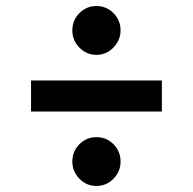

<svg xmlns="http://www.w3.org/2000/svg" viewBox="-20 -677 640 637"><path d="M300 -495Q267 -495 243.5 -519Q220 -543 220 -576Q220 -610 243.5 -633.5Q267 -657 300 -657Q333 -657 356.5 -633.5Q380 -610 380 -576Q380 -544 356.5 -519.5Q333 -495 300 -495ZM300 -60Q267 -60 243.5 -84Q220 -108 220 -141Q220 -175 243.5 -198.5Q267 -222 300 -222Q333 -222 356.5 -198.5Q380 -175 380 -141Q380 -108 356.5 -84Q333 -60 300 -60ZM83 -307V-410H517V-307Z"/></svg>

Font: Red Hat Display ExtraBold
Style: Regular
Weight: 800
Designer: Pentagram, MCKL
Foundry: Pentagram, MCKL
Version: Version 1.023